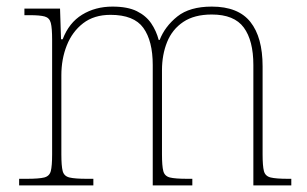

<svg xmlns="http://www.w3.org/2000/svg" viewBox="-20 -562 931 582"><path d="M38 0V-20H61Q98 -20 114 -24Q130 -28 134 -43.5Q138 -59 138 -94V-442Q138 -477 134 -492.5Q130 -508 115.5 -512Q101 -516 71 -516H54V-536H162L165 -443H170Q189 -493 229 -517.5Q269 -542 321 -542Q367 -542 395 -528Q423 -514 438.5 -491Q454 -468 461 -441H464Q480 -482 517.5 -512Q555 -542 622 -542Q702 -542 739 -495.5Q776 -449 776 -361V-94Q776 -59 780 -43.5Q784 -28 800.5 -24Q817 -20 853 -20H863V0H748V-365Q748 -439 719 -478.5Q690 -518 622 -518Q569 -518 535.5 -495.5Q502 -473 486.5 -434.5Q471 -396 471 -349V-94Q471 -59 475 -43.5Q479 -28 495 -24Q511 -20 548 -20H563V0H443V-365Q443 -438 414.5 -477.5Q386 -517 315 -517Q265 -517 232 -491.5Q199 -466 182.5 -424.5Q166 -383 166 -334V-94Q166 -59 170 -43.5Q174 -28 190.5 -24Q207 -20 243 -20H263V0Z"/></svg>

Font: Noto Serif Myanmar Thin
Style: Regular
Weight: 100
Designer: Ben Mitchell and the Monotype Design Team
Foundry: Monotype Imaging Inc.
Version: Version 2.106; ttfautohint (v1.8.4.7-5d5b)